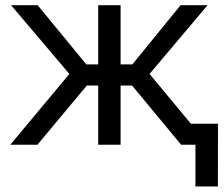

<svg xmlns="http://www.w3.org/2000/svg" viewBox="-20 -542 838 719"><path d="M18.6 0 239.7 -265.1 21.5 -522.5H121.1L303.2 -300.8H347.7V-522.5H431.6V-300.8H475.6L656.2 -522.5H757.3L540 -265.1L760.3 0H658.2L474.6 -221.7H431.6V0H347.7V-221.7H305.2L120.1 0ZM711.9 156.2V0H675.8V-78.6H796.4L795.9 156.2Z"/></svg>

Font: Inter 28pt
Style: Regular
Weight: 400
Designer: Rasmus Andersson
Foundry: rsms
Version: Version 4.001;git-66647c0bb